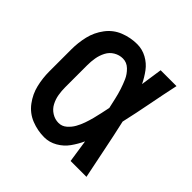

<svg xmlns="http://www.w3.org/2000/svg" viewBox="-148 -663 796 796"><g transform="rotate(45 250.0 -265.0)"><path d="M219 8Q249 8 276 -7.5Q303 -23 320.5 -47.5Q338 -72 351 -100Q358 -50 366 0H459Q445 -67 431.5 -134.5Q418 -202 403 -268Q418 -334 430.5 -399.5Q443 -465 457 -530H364Q357 -483 350 -435Q337 -462 319.5 -485.5Q302 -509 275.5 -523.5Q249 -538 219 -538Q180 -538 143.5 -523.5Q107 -509 83 -477Q59 -445 50 -407Q41 -369 41 -330V-200Q41 -161 50 -123Q59 -85 83 -53Q107 -21 143.5 -6.5Q180 8 219 8ZM219 -76Q198 -76 179.5 -87.5Q161 -99 151 -118Q141 -137 137.5 -158Q134 -179 134 -200V-330Q134 -351 137.5 -372Q141 -393 151 -412.5Q161 -432 179.5 -443Q198 -454 219 -454Q242 -454 259.5 -437Q277 -420 286 -399.5Q295 -379 302 -357.5Q309 -336 314 -313.5Q319 -291 324 -269Q320 -250 316 -231Q312 -212 307 -193Q302 -174 295.5 -155.5Q289 -137 279.5 -120Q270 -103 254.5 -89.5Q239 -76 219 -76Z"/></g></svg>

Font: Iosevka SS08 Medium
Style: Regular
Weight: 500
Monospace: yes
Designer: Belleve Invis
Foundry: Belleve Invis
Version: Version 3.4.3; ttfautohint (v1.8.3)